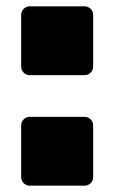

<svg xmlns="http://www.w3.org/2000/svg" viewBox="-20 -588 362 608"><path d="M275 -541V-377Q275 -366 267 -358Q259 -350 248 -350H74Q63 -350 55 -358Q47 -366 47 -377V-541Q47 -552 55 -560Q63 -568 74 -568H248Q259 -568 267 -560Q275 -552 275 -541ZM275 -191V-27Q275 -16 267 -8Q259 0 248 0H74Q63 0 55 -8Q47 -16 47 -27V-191Q47 -202 55 -210Q63 -218 74 -218H248Q259 -218 267 -210Q275 -202 275 -191Z"/></svg>

Font: Rubik
Style: Regular
Weight: 900
Designer: Hubert & Fischer
Foundry: Hubert & Fischer
Version: Version 1.100